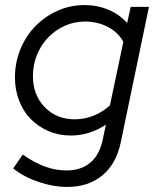

<svg xmlns="http://www.w3.org/2000/svg" viewBox="-20 -528 620 758"><path d="M259 7Q212 7 171.5 -10.5Q131 -28 101.5 -58Q72 -88 55.5 -130.5Q39 -173 39 -222Q39 -281 60.5 -333.5Q82 -386 119.5 -424.5Q157 -463 207 -485.5Q257 -508 314 -508Q364 -508 408 -489.5Q452 -471 482 -437L496 -501H568L457 33Q439 119 384 164.5Q329 210 245 210Q191 210 133 190.5Q75 171 32 137L70 82Q113 113 156 129Q199 145 242 145Q299 145 335.5 115Q372 85 385 26L398 -36Q367 -15 332 -4Q297 7 259 7ZM110 -228Q110 -153 156.5 -105Q203 -57 275 -57Q314 -57 350 -71.5Q386 -86 414 -112L467 -363Q447 -400 406 -421.5Q365 -443 316 -443Q273 -443 235.5 -426Q198 -409 170 -380Q142 -351 126 -311.5Q110 -272 110 -228Z"/></svg>

Font: Red Hat Display
Style: Italic
Weight: 400
Italic angle: -12°
Designer: Pentagram / MCKL
Foundry: Pentagram / MCKL
Version: Version 1.003; Red Hat Display Italic